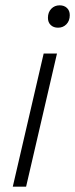

<svg xmlns="http://www.w3.org/2000/svg" viewBox="-20 -701 282 721"><path d="M198 -597Q181 -597 170.5 -607Q160 -617 160 -634Q160 -655 172.5 -668Q185 -681 204 -681Q221 -681 231.5 -671Q242 -661 242 -644Q242 -623 229.5 -610Q217 -597 198 -597ZM194 -500 78 0H28L144 -500Z"/></svg>

Font: Elaine Sans Light
Style: Italic
Weight: 300
Italic angle: -13°
Designer: Wei Huang
Foundry: Wei Huang
Version: Version 2.001;December 24, 2019;FontCreator 12.0.0.2547 64-b